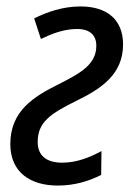

<svg xmlns="http://www.w3.org/2000/svg" viewBox="-20 -566 416 596"><path d="M159 10C211 10 254 -3 294 -23L295 -97C258 -77 217 -61 173 -61C123 -61 97 -84 97 -125C97 -187 136 -213 219 -254C295 -291 362 -336 362 -428C362 -507 310 -546 230 -546C175 -546 127 -529 86 -509L107 -445C140 -461 178 -476 219 -476C260 -476 279 -456 279 -424C279 -366 230 -339 163 -305C84 -266 12 -221 12 -119C12 -29 77 10 159 10Z"/></svg>

Font: Noto Sans Display SemiCondensed
Style: Italic
Weight: 400
Width: 4
Italic angle: -12°
Designer: Monotype Design Team
Foundry: Monotype Imaging Inc.
Version: Version 1.900